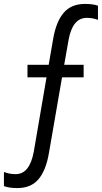

<svg xmlns="http://www.w3.org/2000/svg" viewBox="-86 -701 519 978"><path d="M2 257Q-39 257 -66 247V175Q-39 186 -6 186Q65 186 86 72L151 -307H54V-371H162L185 -504Q200 -591 238.5 -636Q277 -681 347 -681Q388 -681 413 -672V-600Q386 -610 356 -610Q283 -610 263 -496L241 -371H340V-307H230L163 80Q148 167 110 212Q72 257 2 257Z"/></svg>

Font: Hind Kochi
Style: Regular
Weight: 400
Designer: Dhruvi Tolia
Foundry: Indian Type Foundry
Version: Version 0.702;PS 1.0;hotconv 1.0.81;makeotf.lib2.5.63406